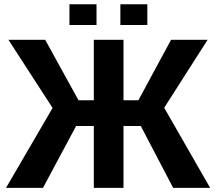

<svg xmlns="http://www.w3.org/2000/svg" viewBox="-20 -902 1032 922"><path d="M989 0H811.5L656 -297H573V0H430.5V-297H345.5L186.5 0H9L232.5 -383.5L20.5 -711H197L357 -420.5H430.5V-711H573V-420.5H644.5L801.5 -711H977L768.5 -384.5ZM687.5 -782H558V-881.5H687.5ZM443.5 -782H313.5V-881.5H443.5Z"/></svg>

Font: Roberto Sans
Style: Bold
Weight: 700
Designer: Google (font) & Cristiano Sobral (main changes)
Version: Version 1.000;October 12, 2021;FontCreator 14.0.0.2814 64-bi